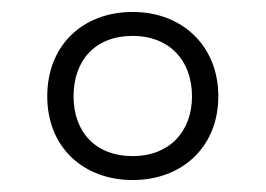

<svg xmlns="http://www.w3.org/2000/svg" viewBox="-20 -744 444 321"><path d="M202 -443C284 -443 345 -498 345 -583C345 -668 284 -724 202 -724C118 -724 59 -668 59 -583C59 -498 119 -443 202 -443ZM202 -483C140 -483 103 -523 103 -583C103 -643 139 -684 202 -684C262 -684 301 -644 301 -583C301 -524 263 -483 202 -483Z"/></svg>

Font: Noto Sans Armenian SemiCondensed Light
Style: Regular
Weight: 300
Width: 4
Designer: Monotype Design Team
Foundry: Monotype Imaging Inc.
Version: Version 2.008